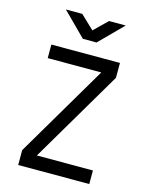

<svg xmlns="http://www.w3.org/2000/svg" viewBox="-137 -1036 874 1122"><g transform="rotate(15 300.0 -475.0)"><path d="M85 0V-90L414 -648H90V-730H505V-640L176 -82H515V0ZM259 -810 119 -950H218L300 -872L380 -950H481L342 -810Z"/></g></svg>

Font: JetBrainsMonoNL NF
Style: Regular
Weight: 400
Designer: Philipp Nurullin, Konstantin Bulenkov
Foundry: JetBrains
Version: Version 2.304; ttfautohint (v1.8.4.7-5d5b);Nerd Fonts 3.2.1